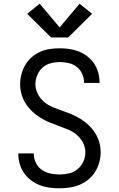

<svg xmlns="http://www.w3.org/2000/svg" viewBox="-20 -1002 640 1030"><path d="M299 8Q272 8 245 4.5Q218 1 192.5 -9Q167 -19 145.5 -35.5Q124 -52 108.5 -74.5Q93 -97 85.5 -123.5Q78 -150 78 -177Q78 -177 78 -178Q78 -179 78 -179H161Q161 -179 161 -178.5Q161 -178 161 -178Q161 -153 172 -129.5Q183 -106 203.5 -91.5Q224 -77 249 -71.5Q274 -66 299 -66Q325 -66 350.5 -72Q376 -78 396 -94.5Q416 -111 427 -135Q438 -159 438 -185Q438 -212 425 -237Q412 -262 391 -279.5Q370 -297 344.5 -307.5Q319 -318 293.5 -327Q268 -336 243 -346.5Q218 -357 195 -371.5Q172 -386 152 -405Q132 -424 117.5 -447Q103 -470 95.5 -496.5Q88 -523 88 -550Q88 -577 95 -603.5Q102 -630 115.5 -653.5Q129 -677 150 -695Q171 -713 195.5 -724Q220 -735 247 -739Q274 -743 301 -743Q328 -743 354 -739Q380 -735 404.5 -725Q429 -715 450 -698.5Q471 -682 485.5 -660Q500 -638 507 -612Q514 -586 514 -560Q514 -559 514 -558.5Q514 -558 514 -557H431Q431 -557 431 -557.5Q431 -558 431 -559Q431 -583 421 -605.5Q411 -628 392 -643Q373 -658 349 -663.5Q325 -669 301 -669Q276 -669 251.5 -662.5Q227 -656 208.5 -639.5Q190 -623 180 -599Q170 -575 170 -550Q170 -523 183 -498Q196 -473 216.5 -455.5Q237 -438 262.5 -427.5Q288 -417 314 -408Q340 -399 365 -388.5Q390 -378 413 -363.5Q436 -349 456 -330Q476 -311 490.5 -288Q505 -265 512.5 -239Q520 -213 520 -185Q520 -158 512.5 -131Q505 -104 490.5 -80.5Q476 -57 454 -39Q432 -21 406.5 -10.5Q381 0 353.5 4Q326 8 299 8ZM346 -801H254L126 -928L193 -982L300 -855L407 -982L474 -928Z"/></svg>

Font: Iosevka Meiseki Sans
Style: Regular
Weight: 400
Monospace: yes
Designer: Belleve Invis
Foundry: Belleve Invis
Version: Version 11.2.6; ttfautohint (v1.8.4)